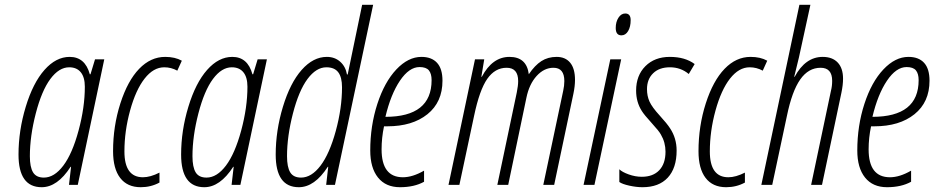

<svg xmlns="http://www.w3.org/2000/svg" viewBox="-20 -780 3941 810"><path d="M155.8 9.8Q58.1 9.8 58.1 -127.9Q58.1 -229 88.6 -329.6Q119.1 -430.2 167.7 -485.1Q216.3 -540 273.9 -540Q338.9 -540 358.9 -466.8H361.8L380.9 -529.8H419.9L308.1 0H271L279.8 -76.2H277.8Q222.2 9.8 155.8 9.8ZM165 -30.8Q209 -30.8 247.1 -81.3Q285.2 -131.8 311.5 -229.5Q337.9 -327.1 337.9 -414.1Q337.9 -454.1 320.8 -475.1Q303.7 -496.1 272 -496.1Q229 -496.1 192.4 -446.8Q155.8 -397.5 130.9 -301.3Q106 -205.1 106 -121.1Q106 -75.2 119.4 -53Q132.8 -30.8 165 -30.8Z M573.7 9.8Q517.1 9.8 487.1 -29.3Q457 -68.4 457 -142.1Q457 -248 487.8 -343.8Q518.6 -439.5 567.1 -489.7Q615.7 -540 676.8 -540Q718.3 -540 747.1 -523.9L728 -481.9Q702.1 -496.1 672.9 -496.1Q627.4 -496.1 590.1 -448.5Q552.7 -400.9 528.8 -313.7Q504.9 -226.6 504.9 -141.1Q504.9 -32.2 583 -32.2Q614.3 -32.2 652.8 -51.8V-9.8Q616.7 9.8 573.7 9.8Z M841.8 9.8Q744.1 9.8 744.1 -127.9Q744.1 -229 774.7 -329.6Q805.2 -430.2 853.8 -485.1Q902.3 -540 960 -540Q1024.9 -540 1044.9 -466.8H1047.9L1066.9 -529.8H1106L994.1 0H957L965.8 -76.2H963.9Q908.2 9.8 841.8 9.8ZM851.1 -30.8Q895 -30.8 933.1 -81.3Q971.2 -131.8 997.6 -229.5Q1023.9 -327.1 1023.9 -414.1Q1023.9 -454.1 1006.8 -475.1Q989.7 -496.1 958 -496.1Q915 -496.1 878.4 -446.8Q841.8 -397.5 816.9 -301.3Q792 -205.1 792 -121.1Q792 -75.2 805.4 -53Q818.8 -30.8 851.1 -30.8Z M1240.7 9.8Q1143.1 9.8 1143.1 -127.9Q1143.1 -229 1173.6 -329.6Q1204.1 -430.2 1252.7 -485.1Q1301.3 -540 1358.9 -540Q1392.1 -540 1415 -519.8Q1438 -499.5 1443.8 -465.8H1446.8L1507.8 -759.8H1554.2L1393.1 0H1356L1364.7 -76.2H1362.8Q1307.1 9.8 1240.7 9.8ZM1250 -30.8Q1293.9 -30.8 1332 -80.8Q1370.1 -130.9 1396.5 -227.3Q1422.9 -323.7 1422.9 -412.1Q1422.9 -454.1 1407 -475.1Q1391.1 -496.1 1356.9 -496.1Q1314 -496.1 1277.3 -446.8Q1240.7 -397.5 1215.8 -301.3Q1190.9 -205.1 1190.9 -121.1Q1190.9 -75.2 1204.3 -53Q1217.8 -30.8 1250 -30.8Z M1769 -13.2Q1727.5 9.8 1667.5 9.8Q1607.4 9.8 1574.7 -31Q1542 -71.8 1542 -145Q1542 -249.5 1572 -341.8Q1602.1 -434.1 1652.1 -487.1Q1702.1 -540 1757.8 -540Q1800.8 -540 1823.7 -515.1Q1846.7 -490.2 1846.7 -439.5Q1846.7 -349.1 1783.2 -298.1Q1719.7 -247.1 1613.8 -247.1Q1609.9 -247.1 1606 -247.1H1600.1Q1589.8 -198.7 1589.8 -149.9Q1589.8 -32.2 1679.7 -32.2Q1720.7 -32.2 1769 -60.1ZM1750 -497.1Q1706.1 -497.1 1667.2 -439.5Q1628.4 -381.8 1606 -287.1Q1800.8 -287.1 1800.8 -441.9Q1800.8 -469.2 1789.3 -483.2Q1777.8 -497.1 1750 -497.1Z M2360.8 -438Q2360.8 -494.1 2314.9 -494.1Q2275.4 -494.1 2243.9 -459.5Q2212.4 -424.8 2200.7 -367.2L2124 0H2078.1L2160.2 -390.1Q2166 -418.9 2166 -438Q2166 -494.1 2117.2 -494.1Q2068.4 -494.1 2035.6 -447.3Q2002.9 -400.4 1980 -291L1918 0H1872.1L1983.9 -529.8H2022.9L2010.7 -456.1H2012.7Q2057.1 -540 2129.4 -540Q2201.7 -540 2210.9 -466.8Q2236.3 -504.4 2263.9 -522.2Q2291.5 -540 2328.4 -540Q2365.2 -540 2385.5 -515.4Q2405.8 -490.7 2405.8 -442.9Q2405.8 -416.5 2398.9 -383.8L2317.9 0H2272L2356 -397Q2360.8 -418.5 2360.8 -438Z M2577.6 -662.1Q2577.6 -687.5 2589.1 -705.3Q2600.6 -723.1 2617.7 -723.1Q2640.6 -723.1 2640.6 -695.1Q2640.6 -667 2629.9 -648.9Q2619.1 -630.9 2601.6 -630.9Q2577.6 -630.9 2577.6 -662.1ZM2441.9 0 2554.7 -529.8H2600.6L2487.8 0Z M2885.7 -467.8Q2851.6 -496.1 2806.4 -496.1Q2761.2 -496.1 2735.4 -470.9Q2709.5 -445.8 2709.5 -403.8Q2709.5 -375 2720.2 -351.3Q2731 -327.6 2762.7 -293Q2794.4 -258.3 2807.1 -238.3Q2834.5 -196.8 2834.5 -145Q2834.5 -70.8 2797.1 -30.5Q2759.8 9.8 2690.4 9.8Q2664.6 9.8 2634.8 3.2Q2605 -3.4 2592.8 -12.2V-65.9Q2604.5 -54.2 2632.3 -44.2Q2660.2 -34.2 2687.5 -34.2Q2734.9 -34.2 2761.2 -61.8Q2787.6 -89.4 2787.6 -140.1Q2787.6 -179.2 2768.1 -212.4Q2760.7 -226.6 2729.2 -261Q2697.8 -295.4 2687.5 -312Q2663.6 -349.6 2663.6 -397.9Q2663.6 -461.4 2702.6 -500.7Q2741.7 -540 2805.9 -540Q2870.1 -540 2910.6 -509.8Z M3043.5 9.8Q2986.8 9.8 2956.8 -29.3Q2926.8 -68.4 2926.8 -142.1Q2926.8 -248 2957.5 -343.8Q2988.3 -439.5 3036.9 -489.7Q3085.4 -540 3146.5 -540Q3188 -540 3216.8 -523.9L3197.8 -481.9Q3171.9 -496.1 3142.6 -496.1Q3097.2 -496.1 3059.8 -448.5Q3022.5 -400.9 2998.5 -313.7Q2974.6 -226.6 2974.6 -141.1Q2974.6 -32.2 3052.7 -32.2Q3084 -32.2 3122.6 -51.8V-9.8Q3086.4 9.8 3043.5 9.8Z M3490.7 -439Q3490.7 -494.1 3441.9 -494.1Q3390.6 -494.1 3356 -444.8Q3321.3 -395.5 3299.8 -291L3237.8 0H3191.9L3352.5 -759.8H3398.9L3350.6 -538.1L3330.6 -456.1H3332.5Q3377.9 -540 3450.7 -540Q3491.7 -540 3514.2 -516.1Q3536.6 -492.2 3536.6 -448.2Q3536.6 -421.9 3529.8 -389.2L3447.8 0H3401.9L3485.8 -397.9Q3490.7 -417 3490.7 -439Z M3823.7 -13.2Q3782.2 9.8 3722.2 9.8Q3662.1 9.8 3629.4 -31Q3596.7 -71.8 3596.7 -145Q3596.7 -249.5 3626.7 -341.8Q3656.7 -434.1 3706.8 -487.1Q3756.8 -540 3812.5 -540Q3855.5 -540 3878.4 -515.1Q3901.4 -490.2 3901.4 -439.5Q3901.4 -349.1 3837.9 -298.1Q3774.4 -247.1 3668.5 -247.1Q3664.6 -247.1 3660.6 -247.1H3654.8Q3644.5 -198.7 3644.5 -149.9Q3644.5 -32.2 3734.4 -32.2Q3775.4 -32.2 3823.7 -60.1ZM3804.7 -497.1Q3760.7 -497.1 3721.9 -439.5Q3683.1 -381.8 3660.6 -287.1Q3855.5 -287.1 3855.5 -441.9Q3855.5 -469.2 3844 -483.2Q3832.5 -497.1 3804.7 -497.1Z"/></svg>

Font: Open Sans Hebrew Condensed Light
Style: Italic
Weight: 300
Width: 3
Italic angle: -12°
Foundry: Ascender Corporation, Yanek Iontef
Version: Version 2.001;PS 002.001;hotconv 1.0.70;makeotf.lib2.5.58329